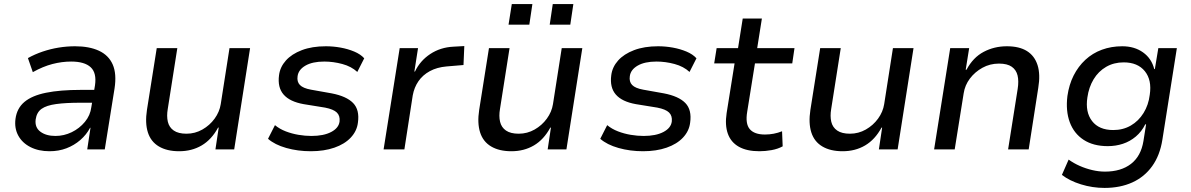

<svg xmlns="http://www.w3.org/2000/svg" viewBox="-20 -733 5845 942"><path d="M223 9Q169 9 129 -11.5Q89 -32 69.5 -68Q50 -104 56 -150Q63 -202 100 -233Q137 -264 206 -278Q275 -292 376 -292H458L448 -229H374Q303 -229 255.5 -222.5Q208 -216 184 -199Q160 -182 155 -147Q150 -108 178 -87Q206 -66 252 -66Q294 -66 332 -84.5Q370 -103 396.5 -135Q423 -167 428 -207L446 -314Q455 -375 425 -403Q395 -431 329 -431Q284 -431 237.5 -419Q191 -407 141 -379L117 -448Q151 -467 189.5 -480Q228 -493 268 -499.5Q308 -506 348 -506Q418 -506 465.5 -484Q513 -462 533 -416.5Q553 -371 542 -299L494 0H408L424 -106H422Q404 -72 374 -46Q344 -20 306 -5.5Q268 9 223 9Z M859 9Q799 9 759.5 -14.5Q720 -38 705.5 -83.5Q691 -129 701 -194L749 -497H850L803 -198Q797 -163 803.5 -135.5Q810 -108 832.5 -92.5Q855 -77 895 -77Q937 -77 973 -97.5Q1009 -118 1033 -151Q1057 -184 1063 -222L1106 -497H1207L1129 0H1037L1053 -107H1050Q1018 -48 969.5 -19.5Q921 9 859 9Z M1505 9Q1441 9 1384.5 -7Q1328 -23 1295 -52L1329 -119Q1352 -100 1382 -88.5Q1412 -77 1444.5 -71.5Q1477 -66 1508 -66Q1568 -66 1605 -85.5Q1642 -105 1646 -137Q1649 -165 1632.5 -181Q1616 -197 1575 -205L1470 -222Q1402 -234 1371.5 -269Q1341 -304 1349 -364Q1354 -404 1382.5 -436Q1411 -468 1461 -487Q1511 -506 1579 -506Q1615 -506 1651 -499.5Q1687 -493 1718 -480Q1749 -467 1767 -447L1733 -380Q1704 -407 1659.5 -419Q1615 -431 1571 -431Q1513 -431 1478.5 -411Q1444 -391 1440 -359Q1436 -332 1451.5 -316Q1467 -300 1506 -293L1607 -275Q1680 -261 1712.5 -227.5Q1745 -194 1736 -131Q1731 -90 1701 -58Q1671 -26 1620.5 -8.5Q1570 9 1505 9Z M1862 0 1941 -497H2031L2013 -382H2016Q2041 -435 2091 -468Q2141 -501 2205 -504L2258 -507L2254 -414L2171 -407Q2124 -403 2089 -384Q2054 -365 2033 -334.5Q2012 -304 2005 -265L1964 0Z M2489 9Q2429 9 2389.5 -14.5Q2350 -38 2335.5 -83.5Q2321 -129 2331 -194L2379 -497H2480L2433 -198Q2427 -163 2433.5 -135.5Q2440 -108 2462.5 -92.5Q2485 -77 2525 -77Q2567 -77 2603 -97.5Q2639 -118 2663 -151Q2687 -184 2693 -222L2736 -497H2837L2759 0H2667L2683 -107H2680Q2648 -48 2599.5 -19.5Q2551 9 2489 9ZM2677 -612 2692 -713H2793L2778 -612ZM2475 -612 2491 -713H2592L2577 -612Z M3135 9Q3071 9 3014.5 -7Q2958 -23 2925 -52L2959 -119Q2982 -100 3012 -88.5Q3042 -77 3074.5 -71.5Q3107 -66 3138 -66Q3198 -66 3235 -85.5Q3272 -105 3276 -137Q3279 -165 3262.5 -181Q3246 -197 3205 -205L3100 -222Q3032 -234 3001.5 -269Q2971 -304 2979 -364Q2984 -404 3012.5 -436Q3041 -468 3091 -487Q3141 -506 3209 -506Q3245 -506 3281 -499.5Q3317 -493 3348 -480Q3379 -467 3397 -447L3363 -380Q3334 -407 3289.5 -419Q3245 -431 3201 -431Q3143 -431 3108.5 -411Q3074 -391 3070 -359Q3066 -332 3081.5 -316Q3097 -300 3136 -293L3237 -275Q3310 -261 3342.5 -227.5Q3375 -194 3366 -131Q3361 -90 3331 -58Q3301 -26 3250.5 -8.5Q3200 9 3135 9Z M3706 9Q3644 9 3605 -13Q3566 -35 3551 -77Q3536 -119 3545 -178L3584 -422H3484L3496 -497H3601L3624 -642H3718L3695 -497H3878L3867 -422H3684L3646 -185Q3636 -126 3658.5 -99.5Q3681 -73 3733 -73Q3755 -73 3776 -77Q3797 -81 3817 -89L3820 -15Q3796 -2 3765.5 3.5Q3735 9 3706 9Z M4114 9Q4054 9 4014.5 -14.5Q3975 -38 3960.5 -83.5Q3946 -129 3956 -194L4004 -497H4105L4058 -198Q4052 -163 4058.5 -135.5Q4065 -108 4087.5 -92.5Q4110 -77 4150 -77Q4192 -77 4228 -97.5Q4264 -118 4288 -151Q4312 -184 4318 -222L4361 -497H4462L4384 0H4292L4308 -107H4305Q4273 -48 4224.5 -19.5Q4176 9 4114 9Z M4563 0 4642 -497H4735L4718 -391H4722Q4754 -451 4806 -478.5Q4858 -506 4920 -506Q4981 -506 5018.5 -482.5Q5056 -459 5070.5 -413.5Q5085 -368 5074 -302L5027 0H4926L4973 -297Q4979 -335 4972.5 -362.5Q4966 -390 4944 -405.5Q4922 -421 4881 -421Q4837 -421 4800 -400.5Q4763 -380 4738.5 -347.5Q4714 -315 4708 -275L4664 0Z M5399 189Q5340 189 5283.5 171.5Q5227 154 5190 125L5223 50Q5248 68 5277.5 81Q5307 94 5339 101.5Q5371 109 5401 109Q5480 109 5529 71Q5578 33 5590 -41L5603 -123H5599Q5581 -87 5552.5 -63Q5524 -39 5489 -27.5Q5454 -16 5415 -16Q5344 -16 5296.5 -47Q5249 -78 5228.5 -133.5Q5208 -189 5217 -262Q5225 -318 5247.5 -362.5Q5270 -407 5305 -439.5Q5340 -472 5386 -489Q5432 -506 5486 -506Q5546 -506 5588 -476Q5630 -446 5643 -394H5646L5663 -497H5754L5683 -48Q5671 29 5633 82Q5595 135 5535.5 162Q5476 189 5399 189ZM5442 -95Q5490 -95 5528 -117Q5566 -139 5590.5 -178.5Q5615 -218 5621 -268Q5632 -340 5597 -383.5Q5562 -427 5493 -427Q5445 -427 5407 -405Q5369 -383 5345.5 -344Q5322 -305 5315 -255Q5304 -183 5338 -139Q5372 -95 5442 -95Z"/></svg>

Font: Nunito Sans 7pt Medium
Style: Italic
Weight: 500
Italic angle: -9°
Designer: Vernon Adams
Foundry: Vernon Adams
Version: Version 3.101;gftools[0.9.27]